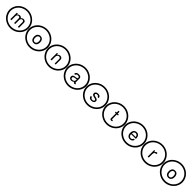

<svg xmlns="http://www.w3.org/2000/svg" viewBox="1499 -5810 10906 10906"><g transform="rotate(45 6952.0 -357.0)"><path d="M425.8 -524.4H503.9V-450.2Q536.1 -497.1 574.2 -517.6Q614.3 -539.1 664.1 -539.1Q760.7 -539.1 804.7 -459Q845.7 -505.9 878.9 -521.5Q914.1 -539.1 966.8 -539.1Q1041 -539.1 1078.1 -502Q1119.1 -463.9 1119.1 -392.6V0H1035.2V-361.3Q1035.2 -408.2 1009.8 -438.5Q983.4 -465.8 937.5 -465.8Q887.7 -465.8 849.6 -425.8Q814.5 -386.7 814.5 -329.1V0H730.5V-361.3Q730.5 -408.2 705.1 -438.5Q678.7 -465.8 632.8 -465.8Q582 -465.8 546.9 -425.8Q509.8 -387.7 509.8 -329.1V0H425.8ZM103.5 -357.4Q103.5 -189.5 194.3 -42Q284.2 103.5 436.5 186.5Q590.8 270.5 772.5 270.5Q834 270.5 890.6 261.7Q935.5 254.9 1002 233.4Q1054.7 214.8 1109.4 186.5Q1263.7 101.6 1351.6 -42Q1394.5 -111.3 1418.9 -193.4Q1440.4 -270.5 1440.4 -357.4Q1440.4 -529.3 1351.6 -671.9Q1261.7 -817.4 1109.4 -900.4Q951.2 -986.3 772.5 -986.3Q594.7 -986.3 436.5 -900.4Q359.4 -857.4 299.8 -800.8Q239.3 -745.1 194.3 -671.9Q103.5 -526.4 103.5 -357.4ZM9.8 -357.4Q9.8 -455.1 36.1 -545.9Q61.5 -636.7 113.3 -719.7Q213.9 -881.8 391.6 -980.5Q570.3 -1077.1 773.4 -1077.1Q975.6 -1077.1 1154.3 -980.5Q1328.1 -883.8 1431.6 -719.7Q1535.2 -550.8 1535.2 -357.4Q1535.2 -258.8 1508.8 -168Q1480.5 -72.3 1431.6 5.9Q1328.1 169.9 1154.3 266.6Q1072.3 312.5 971.7 338.9Q872.1 363.3 773.4 363.3Q570.3 363.3 391.6 266.6Q213.9 168 113.3 5.9Q9.8 -163.1 9.8 -357.4Z M2316.4 -539.1Q2427.7 -539.1 2492.2 -464.8Q2554.7 -388.7 2554.7 -253.9Q2554.7 -125 2490.2 -50.8Q2428.7 23.4 2318.4 23.4Q2207 23.4 2142.6 -51.8Q2080.1 -127.9 2080.1 -257.8Q2080.1 -388.7 2142.6 -464.8Q2207 -539.1 2316.4 -539.1ZM2318.4 -461.9Q2248 -461.9 2207 -407.2Q2168 -351.6 2168 -257.8Q2168 -164.1 2207 -108.4Q2248 -53.7 2318.4 -53.7Q2386.7 -53.7 2427.7 -108.4Q2466.8 -160.2 2466.8 -254.9Q2466.8 -354.5 2427.7 -407.2Q2390.6 -461.9 2318.4 -461.9ZM1648.4 -357.4Q1648.4 -189.5 1739.3 -42Q1829.1 103.5 1981.4 186.5Q2135.7 270.5 2317.4 270.5Q2378.9 270.5 2435.5 261.7Q2480.5 254.9 2546.9 233.4Q2599.6 214.8 2654.3 186.5Q2808.6 101.6 2896.5 -42Q2939.5 -111.3 2963.9 -193.4Q2985.4 -270.5 2985.4 -357.4Q2985.4 -529.3 2896.5 -671.9Q2806.6 -817.4 2654.3 -900.4Q2496.1 -986.3 2317.4 -986.3Q2139.6 -986.3 1981.4 -900.4Q1904.3 -857.4 1844.7 -800.8Q1784.2 -745.1 1739.3 -671.9Q1648.4 -526.4 1648.4 -357.4ZM1554.7 -357.4Q1554.7 -455.1 1581.1 -545.9Q1606.4 -636.7 1658.2 -719.7Q1758.8 -881.8 1936.5 -980.5Q2115.2 -1077.1 2318.4 -1077.1Q2520.5 -1077.1 2699.2 -980.5Q2873 -883.8 2976.6 -719.7Q3080.1 -550.8 3080.1 -357.4Q3080.1 -258.8 3053.7 -168Q3025.4 -72.3 2976.6 5.9Q2873 169.9 2699.2 266.6Q2617.2 312.5 2516.6 338.9Q2417 363.3 2318.4 363.3Q2115.2 363.3 1936.5 266.6Q1758.8 168 1658.2 5.9Q1554.7 -163.1 1554.7 -357.4Z M3654.3 -524.4H3730.5V-435.5Q3765.6 -491.2 3806.6 -514.6Q3849.6 -539.1 3904.3 -539.1Q3982.4 -539.1 4025.4 -500Q4070.3 -461.9 4070.3 -396.5V0H3988.3V-363.3Q3988.3 -410.2 3959 -438.5Q3930.7 -465.8 3878.9 -465.8Q3815.4 -465.8 3777.3 -418Q3738.3 -372.1 3738.3 -289.1V0H3654.3ZM3193.4 -357.4Q3193.4 -189.5 3284.2 -42Q3374 103.5 3526.4 186.5Q3680.7 270.5 3862.3 270.5Q3923.8 270.5 3980.5 261.7Q4025.4 254.9 4091.8 233.4Q4144.5 214.8 4199.2 186.5Q4353.5 101.6 4441.4 -42Q4484.4 -111.3 4508.8 -193.4Q4530.3 -270.5 4530.3 -357.4Q4530.3 -529.3 4441.4 -671.9Q4351.6 -817.4 4199.2 -900.4Q4041 -986.3 3862.3 -986.3Q3684.6 -986.3 3526.4 -900.4Q3449.2 -857.4 3389.6 -800.8Q3329.1 -745.1 3284.2 -671.9Q3193.4 -526.4 3193.4 -357.4ZM3099.6 -357.4Q3099.6 -455.1 3126 -545.9Q3151.4 -636.7 3203.1 -719.7Q3303.7 -881.8 3481.4 -980.5Q3660.2 -1077.1 3863.3 -1077.1Q4065.4 -1077.1 4244.1 -980.5Q4418 -883.8 4521.5 -719.7Q4625 -550.8 4625 -357.4Q4625 -258.8 4598.6 -168Q4570.3 -72.3 4521.5 5.9Q4418 169.9 4244.1 266.6Q4162.1 312.5 4061.5 338.9Q3961.9 363.3 3863.3 363.3Q3660.2 363.3 3481.4 266.6Q3303.7 168 3203.1 5.9Q3099.6 -163.1 3099.6 -357.4Z M5183.6 -369.1Q5189.5 -539.1 5394.5 -539.1Q5492.2 -539.1 5541 -502.9Q5589.8 -466.8 5589.8 -396.5V-87.9Q5589.8 -46.9 5636.7 -46.9Q5642.6 -46.9 5654.3 -48.8V13.7Q5615.2 23.4 5597.7 23.4Q5556.6 23.4 5537.1 4.9Q5514.6 -15.6 5511.7 -53.7Q5427.7 23.4 5332 23.4Q5252.9 23.4 5207 -18.6Q5160.2 -60.5 5160.2 -131.8Q5160.2 -154.3 5166 -173.8Q5168 -188.5 5175.8 -207Q5181.6 -222.7 5195.3 -234.4Q5210 -248 5218.8 -254.9Q5228.5 -262.7 5250 -270.5Q5281.2 -280.3 5285.2 -281.2Q5311.5 -288.1 5326.2 -290Q5333 -291 5343.3 -292.5Q5353.5 -293.9 5360.4 -295.4Q5367.2 -296.9 5371.1 -296.9Q5376 -296.9 5391.6 -299.3Q5407.2 -301.8 5419.9 -303.7Q5469.7 -309.6 5488.3 -323.2Q5507.8 -335.9 5507.8 -362.3V-383.8Q5507.8 -422.9 5476.6 -442.4Q5448.2 -461.9 5390.6 -461.9Q5333 -461.9 5302.7 -439.5Q5273.4 -418 5267.6 -369.1ZM5351.6 -49.8Q5418 -49.8 5462.9 -86.9Q5507.8 -124 5507.8 -165V-258.8Q5479.5 -246.1 5431.6 -239.3Q5412.1 -236.3 5380.4 -231Q5348.6 -225.6 5345.7 -224.6Q5307.6 -218.8 5277.3 -196.3Q5248 -173.8 5248 -133.8Q5248 -94.7 5275.4 -72.3Q5302.7 -49.8 5351.6 -49.8ZM4738.3 -357.4Q4738.3 -189.5 4829.1 -42Q4918.9 103.5 5071.3 186.5Q5225.6 270.5 5407.2 270.5Q5468.8 270.5 5525.4 261.7Q5570.3 254.9 5636.7 233.4Q5689.5 214.8 5744.1 186.5Q5898.4 101.6 5986.3 -42Q6029.3 -111.3 6053.7 -193.4Q6075.2 -270.5 6075.2 -357.4Q6075.2 -529.3 5986.3 -671.9Q5896.5 -817.4 5744.1 -900.4Q5585.9 -986.3 5407.2 -986.3Q5229.5 -986.3 5071.3 -900.4Q4994.1 -857.4 4934.6 -800.8Q4874 -745.1 4829.1 -671.9Q4738.3 -526.4 4738.3 -357.4ZM4644.5 -357.4Q4644.5 -455.1 4670.9 -545.9Q4696.3 -636.7 4748 -719.7Q4848.6 -881.8 5026.4 -980.5Q5205.1 -1077.1 5408.2 -1077.1Q5610.4 -1077.1 5789.1 -980.5Q5962.9 -883.8 6066.4 -719.7Q6169.9 -550.8 6169.9 -357.4Q6169.9 -258.8 6143.6 -168Q6115.2 -72.3 6066.4 5.9Q5962.9 169.9 5789.1 266.6Q5707 312.5 5606.4 338.9Q5506.8 363.3 5408.2 363.3Q5205.1 363.3 5026.4 266.6Q4848.6 168 4748 5.9Q4644.5 -163.1 4644.5 -357.4Z M6828.1 -156.2Q6834 -107.4 6859.4 -81.1Q6885.7 -53.7 6955.1 -53.7Q7008.8 -53.7 7044.9 -76.2Q7078.1 -98.6 7078.1 -135.7Q7078.1 -165 7058.6 -181.6Q7042 -198.2 6996.1 -209L6918 -227.5Q6827.1 -250 6789.1 -283.2Q6752 -318.4 6752 -378.9Q6752 -450.2 6808.6 -495.1Q6864.3 -539.1 6953.1 -539.1Q7044.9 -539.1 7093.8 -497.1Q7141.6 -454.1 7144.5 -377.9H7056.6Q7053.7 -461.9 6951.2 -461.9Q6897.5 -461.9 6869.1 -440.4Q6839.8 -418 6839.8 -382.8Q6839.8 -355.5 6863.3 -337.9Q6889.6 -318.4 6937.5 -307.6L7017.6 -289.1Q7094.7 -269.5 7128.9 -235.4Q7164.1 -200.2 7164.1 -142.6Q7164.1 -68.4 7105.5 -22.5Q7045.9 23.4 6949.2 23.4Q6746.1 23.4 6740.2 -156.2ZM6283.2 -357.4Q6283.2 -189.5 6374 -42Q6463.9 103.5 6616.2 186.5Q6770.5 270.5 6952.1 270.5Q7013.7 270.5 7070.3 261.7Q7115.2 254.9 7181.6 233.4Q7234.4 214.8 7289.1 186.5Q7443.4 101.6 7531.2 -42Q7574.2 -111.3 7598.6 -193.4Q7620.1 -270.5 7620.1 -357.4Q7620.1 -529.3 7531.2 -671.9Q7441.4 -817.4 7289.1 -900.4Q7130.9 -986.3 6952.1 -986.3Q6774.4 -986.3 6616.2 -900.4Q6539.1 -857.4 6479.5 -800.8Q6418.9 -745.1 6374 -671.9Q6283.2 -526.4 6283.2 -357.4ZM6189.5 -357.4Q6189.5 -455.1 6215.8 -545.9Q6241.2 -636.7 6293 -719.7Q6393.6 -881.8 6571.3 -980.5Q6750 -1077.1 6953.1 -1077.1Q7155.3 -1077.1 7334 -980.5Q7507.8 -883.8 7611.3 -719.7Q7714.8 -550.8 7714.8 -357.4Q7714.8 -258.8 7688.5 -168Q7660.2 -72.3 7611.3 5.9Q7507.8 169.9 7334 266.6Q7252 312.5 7151.4 338.9Q7051.8 363.3 6953.1 363.3Q6750 363.3 6571.3 266.6Q6393.6 168 6293 5.9Q6189.5 -163.1 6189.5 -357.4Z M8617.2 -524.4V-456.1H8531.2V-96.7Q8531.2 -69.3 8541 -59.6Q8550.8 -49.8 8576.2 -49.8Q8604.5 -49.8 8617.2 -53.7V15.6Q8573.2 23.4 8548.8 23.4Q8500 23.4 8474.6 2Q8447.3 -20.5 8447.3 -59.6V-456.1H8377V-524.4H8447.3V-668H8531.2V-524.4ZM7828.1 -357.4Q7828.1 -189.5 7918.9 -42Q8008.8 103.5 8161.1 186.5Q8315.4 270.5 8497.1 270.5Q8558.6 270.5 8615.2 261.7Q8660.2 254.9 8726.6 233.4Q8779.3 214.8 8834 186.5Q8988.3 101.6 9076.2 -42Q9119.1 -111.3 9143.6 -193.4Q9165 -270.5 9165 -357.4Q9165 -529.3 9076.2 -671.9Q8986.3 -817.4 8834 -900.4Q8675.8 -986.3 8497.1 -986.3Q8319.3 -986.3 8161.1 -900.4Q8084 -857.4 8024.4 -800.8Q7963.9 -745.1 7918.9 -671.9Q7828.1 -526.4 7828.1 -357.4ZM7734.4 -357.4Q7734.4 -455.1 7760.7 -545.9Q7786.1 -636.7 7837.9 -719.7Q7938.5 -881.8 8116.2 -980.5Q8294.9 -1077.1 8498 -1077.1Q8700.2 -1077.1 8878.9 -980.5Q9052.7 -883.8 9156.2 -719.7Q9259.8 -550.8 9259.8 -357.4Q9259.8 -258.8 9233.4 -168Q9205.1 -72.3 9156.2 5.9Q9052.7 169.9 8878.9 266.6Q8796.9 312.5 8696.3 338.9Q8596.7 363.3 8498 363.3Q8294.9 363.3 8116.2 266.6Q7938.5 168 7837.9 5.9Q7734.4 -163.1 7734.4 -357.4Z M10279.3 -234.4H9892.6Q9892.6 -153.3 9935.5 -102.5Q9976.6 -53.7 10046.9 -53.7Q10148.4 -53.7 10183.6 -159.2H10267.6Q10250 -72.3 10193.4 -25.4Q10133.8 23.4 10043 23.4Q9933.6 23.4 9869.1 -51.8Q9804.7 -127 9804.7 -254.9Q9804.7 -385.7 9871.1 -461.9Q9935.5 -539.1 10044.9 -539.1Q10279.3 -539.1 10279.3 -234.4ZM9894.5 -301.8H10189.5Q10189.5 -371.1 10148.4 -416Q10107.4 -461.9 10044.9 -461.9Q9981.4 -461.9 9941.4 -418.9Q9900.4 -375 9894.5 -301.8ZM9373 -357.4Q9373 -189.5 9463.9 -42Q9553.7 103.5 9706.1 186.5Q9860.4 270.5 10042 270.5Q10103.5 270.5 10160.2 261.7Q10205.1 254.9 10271.5 233.4Q10324.2 214.8 10378.9 186.5Q10533.2 101.6 10621.1 -42Q10664.1 -111.3 10688.5 -193.4Q10710 -270.5 10710 -357.4Q10710 -529.3 10621.1 -671.9Q10531.2 -817.4 10378.9 -900.4Q10220.7 -986.3 10042 -986.3Q9864.3 -986.3 9706.1 -900.4Q9628.9 -857.4 9569.3 -800.8Q9508.8 -745.1 9463.9 -671.9Q9373 -526.4 9373 -357.4ZM9279.3 -357.4Q9279.3 -455.1 9305.7 -545.9Q9331.1 -636.7 9382.8 -719.7Q9483.4 -881.8 9661.1 -980.5Q9839.8 -1077.1 10043 -1077.1Q10245.1 -1077.1 10423.8 -980.5Q10597.7 -883.8 10701.2 -719.7Q10804.7 -550.8 10804.7 -357.4Q10804.7 -258.8 10778.3 -168Q10750 -72.3 10701.2 5.9Q10597.7 169.9 10423.8 266.6Q10341.8 312.5 10241.2 338.9Q10141.6 363.3 10043 363.3Q9839.8 363.3 9661.1 266.6Q9483.4 168 9382.8 5.9Q9279.3 -163.1 9279.3 -357.4Z M11712.9 -451.2Q11629.9 -449.2 11587.9 -412.1Q11544.9 -376 11544.9 -272.5V0H11460.9V-524.4H11537.1V-428.7Q11577.1 -490.2 11607.4 -513.7Q11643.6 -539.1 11681.6 -539.1Q11692.4 -539.1 11712.9 -536.1ZM10918 -357.4Q10918 -189.5 11008.8 -42Q11098.6 103.5 11251 186.5Q11405.3 270.5 11586.9 270.5Q11648.4 270.5 11705.1 261.7Q11750 254.9 11816.4 233.4Q11869.1 214.8 11923.8 186.5Q12078.1 101.6 12166 -42Q12209 -111.3 12233.4 -193.4Q12254.9 -270.5 12254.9 -357.4Q12254.9 -529.3 12166 -671.9Q12076.2 -817.4 11923.8 -900.4Q11765.6 -986.3 11586.9 -986.3Q11409.2 -986.3 11251 -900.4Q11173.8 -857.4 11114.3 -800.8Q11053.7 -745.1 11008.8 -671.9Q10918 -526.4 10918 -357.4ZM10824.2 -357.4Q10824.2 -455.1 10850.6 -545.9Q10876 -636.7 10927.7 -719.7Q11028.3 -881.8 11206.1 -980.5Q11384.8 -1077.1 11587.9 -1077.1Q11790 -1077.1 11968.8 -980.5Q12142.6 -883.8 12246.1 -719.7Q12349.6 -550.8 12349.6 -357.4Q12349.6 -258.8 12323.2 -168Q12294.9 -72.3 12246.1 5.9Q12142.6 169.9 11968.8 266.6Q11886.7 312.5 11786.1 338.9Q11686.5 363.3 11587.9 363.3Q11384.8 363.3 11206.1 266.6Q11028.3 168 10927.7 5.9Q10824.2 -163.1 10824.2 -357.4Z M13130.9 -539.1Q13242.2 -539.1 13306.6 -464.8Q13369.1 -388.7 13369.1 -253.9Q13369.1 -125 13304.7 -50.8Q13243.2 23.4 13132.8 23.4Q13021.5 23.4 12957 -51.8Q12894.5 -127.9 12894.5 -257.8Q12894.5 -388.7 12957 -464.8Q13021.5 -539.1 13130.9 -539.1ZM13132.8 -461.9Q13062.5 -461.9 13021.5 -407.2Q12982.4 -351.6 12982.4 -257.8Q12982.4 -164.1 13021.5 -108.4Q13062.5 -53.7 13132.8 -53.7Q13201.2 -53.7 13242.2 -108.4Q13281.2 -160.2 13281.2 -254.9Q13281.2 -354.5 13242.2 -407.2Q13205.1 -461.9 13132.8 -461.9ZM12462.9 -357.4Q12462.9 -189.5 12553.7 -42Q12643.6 103.5 12795.9 186.5Q12950.2 270.5 13131.8 270.5Q13193.4 270.5 13250 261.7Q13294.9 254.9 13361.3 233.4Q13414.1 214.8 13468.8 186.5Q13623 101.6 13710.9 -42Q13753.9 -111.3 13778.3 -193.4Q13799.8 -270.5 13799.8 -357.4Q13799.8 -529.3 13710.9 -671.9Q13621.1 -817.4 13468.8 -900.4Q13310.5 -986.3 13131.8 -986.3Q12954.1 -986.3 12795.9 -900.4Q12718.8 -857.4 12659.2 -800.8Q12598.6 -745.1 12553.7 -671.9Q12462.9 -526.4 12462.9 -357.4ZM12369.1 -357.4Q12369.1 -455.1 12395.5 -545.9Q12420.9 -636.7 12472.7 -719.7Q12573.2 -881.8 12751 -980.5Q12929.7 -1077.1 13132.8 -1077.1Q13335 -1077.1 13513.7 -980.5Q13687.5 -883.8 13791 -719.7Q13894.5 -550.8 13894.5 -357.4Q13894.5 -258.8 13868.2 -168Q13839.8 -72.3 13791 5.9Q13687.5 169.9 13513.7 266.6Q13431.6 312.5 13331.1 338.9Q13231.4 363.3 13132.8 363.3Q12929.7 363.3 12751 266.6Q12573.2 168 12472.7 5.9Q12369.1 -163.1 12369.1 -357.4Z"/></g></svg>

Font: Circled
Style: Regular
Weight: 400
Version: Version 002.000